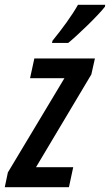

<svg xmlns="http://www.w3.org/2000/svg" viewBox="-57 -785 461 805"><path d="M161 -605H229C265 -634 355 -720 383 -757L384 -765H270C244 -719 206 -667 163 -614ZM-37 0H232L250 -84H94L326 -473L341 -540H87L69 -457H213L-24 -62Z"/></svg>

Font: Noto Sans UI Condensed Medium
Style: Italic
Weight: 500
Width: 3
Italic angle: -12°
Designer: Monotype Design Team
Foundry: Monotype Imaging Inc.
Version: Version 1.901